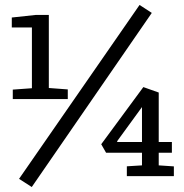

<svg xmlns="http://www.w3.org/2000/svg" viewBox="-20 -711 741 775"><path d="M31.6 -311.1V-349.3L108.8 -354.9V-600.1H27.6V-640.3L123.2 -650.6H177.1V-355.8L253.6 -350.1V-311.1ZM108.2 43.9 56.9 10.9 543.3 -691 592.7 -658.9ZM492 0V-39.7L553.1 -43.5V-94.6H408.1L388.6 -128.8L558.6 -359.5L620.7 -337.5V-137.7H673.8V-94.5H620.7V-43.5L681.8 -39.4V0ZM453.9 -137.7H553.1V-278.8L452.4 -140.5Z"/></svg>

Font: Faustina Light
Style: Regular
Weight: 300
Designer: Alfonso Garcia
Foundry: http://www.omnibus-type.com
Version: Version 1.200